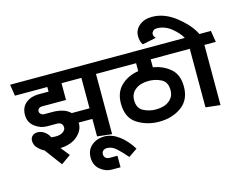

<svg xmlns="http://www.w3.org/2000/svg" viewBox="-169 -1208 2285 1803"><g transform="rotate(-15 974.0 -307.0)"><path d="M652 -569H459V-406H227Q206 -406 194 -395Q182 -384 182 -369Q182 -354 195.5 -342Q209 -330 229 -330H308Q362 -330 406.5 -316Q451 -302 479 -273H652ZM652 0V-170H518Q518 -168 518.5 -165.5Q519 -163 519 -162Q519 -94 458 -40.5Q397 13 292 17Q318 50 335 70.5Q352 91 360 102L267 168L142 0Q111 -15 81 -45Q51 -75 51 -118Q51 -146 70.5 -164Q90 -182 119 -182Q158 -182 189.5 -158.5Q221 -135 234 -103Q244 -102 256 -101Q268 -100 281 -100Q324 -101 349.5 -119Q375 -137 375 -162Q375 -183 362 -198Q349 -213 316 -213H224Q159 -213 104.5 -255Q50 -297 50 -369Q50 -444 100 -484Q150 -524 223 -524H321V-569H6L-11 -680H888L905 -569H794V16Z M895 265Q842 203 801 166.5Q760 130 714 130Q688 130 674.5 143.5Q661 157 661 177Q661 198 675 211.5Q689 225 714 225H790V337H705Q645 337 593.5 294.5Q542 252 542 177Q542 102 593.5 60Q645 18 716 18Q788 18 857 68.5Q926 119 980 207Z M1253 18Q1136 18 1042 -41Q948 -100 948 -239Q948 -349 1015 -412.5Q1082 -476 1184 -492V-569H899L882 -680H1604L1621 -569H1326V-491Q1422 -476 1491.5 -417Q1561 -358 1561 -241Q1561 -113 1471 -47.5Q1381 18 1253 18ZM1431 -241Q1431 -321 1375 -349.5Q1319 -378 1253 -378Q1173 -378 1124.5 -340Q1076 -302 1076 -239Q1076 -159 1132.5 -130Q1189 -101 1253 -101Q1334 -101 1382.5 -139Q1431 -177 1431 -241Z M1706 0V-569H1615L1598 -680H1687Q1661 -731 1596.5 -783Q1532 -835 1457 -835Q1430 -835 1417.5 -820Q1405 -805 1405 -796Q1405 -780 1409 -772Q1413 -764 1420 -755L1423 -751L1291 -724Q1280 -738 1273.5 -759.5Q1267 -781 1267 -811Q1267 -869 1314.5 -910Q1362 -951 1440 -951Q1562 -951 1674.5 -860.5Q1787 -770 1829 -680H1941L1959 -569H1848V16Z"/></g></svg>

Font: Palanquin Dark
Style: Regular
Weight: 400
Designer: Pria Ravichandran
Version: Version 1.000